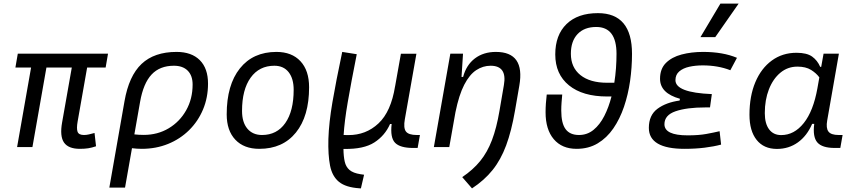

<svg xmlns="http://www.w3.org/2000/svg" viewBox="-20 -815 4728 1064"><path d="M422.4 9.8Q358.9 9.8 334.7 -25.1Q310.5 -60.1 324.2 -136.7L377.9 -440.9H237.3L159.7 0H74.7L152.3 -440.9H65.4L78.6 -517.6H578.6L565.4 -440.9H462.9L410.2 -141.6Q403.3 -102.5 409.9 -84.7Q416.5 -66.9 445.3 -66.9Q458.5 -66.9 472.4 -70.1Q486.3 -73.2 503.9 -78.1L512.2 -4.4Q489.3 3.4 469.5 6.6Q449.7 9.8 422.4 9.8Z M958.5 -527.3Q1041.5 -527.3 1087.2 -481.7Q1132.8 -436 1132.8 -351.6Q1132.8 -274.4 1105.2 -208.5Q1077.6 -142.6 1027.8 -93.5Q978 -44.4 911.1 -17.3Q844.2 9.8 765.6 9.8Q739.3 9.8 711.4 6.3L672.9 224.6H585.9L669.9 -253.9Q694.3 -394.5 764.6 -460.9Q835 -527.3 958.5 -527.3ZM724.6 -70.3Q748.5 -67.4 776.4 -67.4Q853.5 -67.4 914.8 -104Q976.1 -140.6 1011.7 -203.9Q1047.4 -267.1 1047.4 -346.7Q1047.4 -396 1020.3 -423.3Q993.2 -450.7 943.8 -450.7Q865.7 -450.7 820.1 -402.1Q774.4 -353.5 756.3 -250.5Z M1417 9.8Q1332 9.8 1284.2 -40.8Q1236.3 -91.3 1236.3 -181.2Q1236.3 -344.2 1309.3 -435.8Q1382.3 -527.3 1511.7 -527.3Q1597.2 -527.3 1645 -475.8Q1692.9 -424.3 1692.9 -331.5Q1692.9 -170.9 1619.9 -80.6Q1546.9 9.8 1417 9.8ZM1432.1 -66.9Q1514.6 -66.9 1561 -133.1Q1607.4 -199.2 1607.4 -317.4Q1607.4 -379.9 1579.3 -415.3Q1551.3 -450.7 1500.5 -450.7Q1416.5 -450.7 1368.9 -384.5Q1321.3 -318.4 1321.3 -200.2Q1321.3 -137.2 1350.8 -102.1Q1380.4 -66.9 1432.1 -66.9Z M1980 229 1972.2 228.5Q1896.5 223.6 1858.6 192.9Q1820.8 162.1 1809.1 103Q1797.4 43.9 1799.8 -44.9Q1802.7 -135.3 1822.3 -249.3Q1841.8 -363.3 1876.5 -527.3L1957 -514.6Q1925.3 -355 1907 -248.3Q1888.7 -141.6 1884.3 -66.9L1910.2 -66.4Q2007.8 -65.9 2077.4 -131.1Q2147 -196.3 2169.4 -336.9V-335.9L2201.7 -517.1H2287.6L2223.6 -154.8Q2214.8 -106 2229.5 -86.4Q2244.1 -66.9 2289.6 -66.9H2307.1L2294.4 4.9H2269.5Q2197.3 4.9 2169.4 -23.7Q2141.6 -52.2 2150.4 -127.9H2141.6Q2113.3 -63.5 2054.4 -25.6Q1995.6 12.2 1887.7 10.3H1883.3Q1883.8 51.8 1890.4 80.8Q1897 109.9 1917 127Q1937 144 1977.5 150.4L1997.6 153.3Z M2384.3 0 2475.6 -517.6H2545.9L2537.6 -388.7H2546.4Q2564 -455.1 2611.6 -491.2Q2659.2 -527.3 2728 -527.3Q2890.6 -527.3 2857.9 -340.3L2834 -202.1Q2814.5 -88.9 2784.9 -9.3Q2755.4 70.3 2709.7 127.2Q2664.1 184.1 2595.7 229L2541.5 166.5Q2601.1 126.5 2640.9 77.6Q2680.7 28.8 2706.3 -38.6Q2731.9 -106 2748 -201.2L2772.5 -344.2Q2791 -450.7 2698.7 -450.7Q2656.2 -450.7 2619.1 -426.3Q2582 -401.9 2552.7 -345.5Q2523.4 -289.1 2503.9 -192.9L2469.7 0Z M3175.3 9.8Q3094.2 9.8 3048.8 -43.7Q3003.4 -97.2 3003.4 -192.9Q3003.4 -217.3 3005.1 -241.5Q3006.8 -265.6 3009.8 -291H3095.7Q3093.8 -269 3092 -247.1Q3090.3 -225.1 3090.3 -202.6Q3090.3 -131.8 3114.3 -99.4Q3138.2 -66.9 3188.5 -66.9Q3234.4 -66.9 3269.3 -95.5Q3304.2 -124 3328.9 -172.4Q3353.5 -220.7 3368.7 -280.3H3344.7Q3209 -280.3 3133.1 -342Q3057.1 -403.8 3057.1 -513.2Q3057.1 -621.1 3119.4 -681.6Q3181.6 -742.2 3293.5 -742.2Q3482.4 -742.2 3482.4 -516.6Q3482.4 -441.4 3471.7 -366.2Q3460.9 -291 3438 -223.4Q3415 -155.8 3378.9 -103.3Q3342.8 -50.8 3292.2 -20.5Q3241.7 9.8 3175.3 9.8ZM3384.3 -356.4Q3390.6 -396.5 3393.6 -437.3Q3396.5 -478 3396.5 -516.6Q3396.5 -665.5 3284.2 -665.5Q3217.8 -665.5 3180.7 -626.2Q3143.6 -586.9 3143.6 -517.1Q3143.6 -441.4 3196.5 -398.9Q3249.5 -356.4 3344.7 -356.4Z M3773.9 9.8Q3575.7 9.8 3575.7 -106.4Q3575.7 -176.8 3623.5 -212.2Q3671.4 -247.6 3746.1 -257.8L3748 -267.6Q3637.7 -298.3 3637.7 -378.4Q3637.7 -433.6 3670.2 -466.1Q3702.6 -498.5 3756.8 -512.9Q3811 -527.3 3876.5 -527.3Q3986.3 -527.3 4064 -494.6L4027.3 -425.8Q3959 -452.6 3874 -452.6Q3834.5 -452.6 3800 -445.1Q3765.6 -437.5 3744.4 -419.4Q3723.1 -401.4 3723.1 -370.6Q3723.1 -301.8 3924.8 -293.5L3914.6 -219.7H3888.7Q3786.1 -219.7 3724.1 -198.5Q3662.1 -177.2 3662.1 -126.5Q3662.1 -64.9 3791 -64.9Q3851.6 -64.9 3893.3 -72.5Q3935.1 -80.1 3967.8 -87.9L3976.1 -13.7Q3936 -2.9 3885 3.4Q3834 9.8 3773.9 9.8ZM3861.8 -609.4 3972.2 -794.9H4073.2L3943.8 -609.4Z M4530.8 -444.3 4543.9 -517.6H4628.9L4564 -147Q4556.6 -105.5 4570.8 -86.2Q4585 -66.9 4627.4 -66.9H4649.4L4636.7 4.9H4606Q4535.6 4.9 4509.3 -25.9Q4482.9 -56.6 4492.2 -128.4H4480.5Q4452.1 -62 4401.6 -25.9Q4351.1 10.3 4285.6 10.3Q4212.9 10.3 4173.1 -39.6Q4133.3 -89.4 4133.3 -179.2Q4133.3 -282.2 4165.8 -359.4Q4198.2 -436.5 4257.1 -479.5Q4315.9 -522.5 4394 -522.5Q4451.2 -522.5 4480.5 -501.5Q4509.8 -480.5 4525.4 -444.3ZM4398.9 -445.8Q4345.2 -445.8 4304.4 -411.9Q4263.7 -377.9 4241 -319.8Q4218.3 -261.7 4218.3 -188Q4218.3 -129.9 4242.2 -98.1Q4266.1 -66.4 4309.1 -66.4Q4381.3 -66.4 4434.3 -133.1Q4487.3 -199.7 4509.8 -325.7L4520.5 -386.2Q4503.4 -409.7 4474.4 -427.7Q4445.3 -445.8 4398.9 -445.8Z"/></svg>

Font: Cascadia Code NF SemiLight
Style: Italic
Weight: 350
Italic angle: -10°
Monospace: yes
Designer: Aaron Bell
Foundry: Saja Typeworks
Version: Version 2404.023; ttfautohint (v1.8.4)